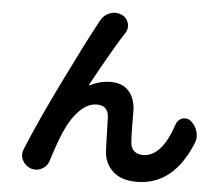

<svg xmlns="http://www.w3.org/2000/svg" viewBox="-56 -849 1112 956"><g transform="rotate(5 500.0 -370.5)"><path d="M409.2 -739.3Q423.8 -767.6 453.1 -779.3Q467.8 -785.2 482.9 -785.2Q498 -785.2 512.7 -779.3Q539.1 -768.6 547.9 -740.2Q550.8 -731.4 550.8 -722.7Q550.8 -704.1 540 -688.5Q490.2 -613.3 383.8 -418.9Q382.8 -417 384.3 -415.5Q385.7 -414.1 387.7 -415Q436.5 -440.4 491.2 -440.4Q546.9 -440.4 579.1 -406.2Q611.3 -372.1 614.3 -309.6Q614.3 -296.9 614.7 -232.9Q615.2 -168.9 618.2 -144.5Q621.1 -118.2 638.2 -105Q655.3 -91.8 680.7 -91.8Q774.4 -91.8 830.1 -259.8Q837.9 -282.2 861.3 -290Q868.2 -292 875 -292Q889.6 -292 902.3 -282.2Q926.8 -261.7 935.5 -232.4Q939.5 -218.8 939.5 -206.1Q939.5 -189.5 932.6 -172.9Q843.8 43.9 660.2 43.9Q583 43.9 541 4.4Q499 -35.2 496.1 -92.8Q494.1 -122.1 492.7 -185.5Q491.2 -249 490.2 -266.6Q485.4 -322.3 431.6 -322.3Q384.8 -322.3 343.8 -280.3Q302.7 -238.3 274.4 -172.9Q253.9 -127.9 220.7 -23.4Q211.9 5.9 184.6 19.5Q168.9 27.3 153.3 27.3Q141.6 27.3 129.9 23.4Q100.6 12.7 87.9 -14.6Q81.1 -28.3 81.1 -43Q81.1 -56.6 86.9 -69.3Q144.5 -210.9 245.6 -417.5Q346.7 -624 392.6 -708Q394.5 -711.9 409.2 -739.3Z"/></g></svg>

Font: Gen Jyuu GothicX Bold
Style: Bold
Weight: 700
Designer: Ryoko NISHIZUKA (kana &amp; ideographs); Paul D. Hunt (Latin, Greek &amp; Cyrillic); Wenlong ZHANG (bopomofo); Sandoll C
Version: Version 1.058.20140828